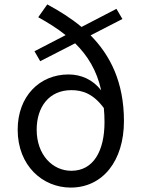

<svg xmlns="http://www.w3.org/2000/svg" viewBox="-20 -836 648 869"><path d="M450 -347C452 -327 453 -305 453 -283C453 -153 403 -63 303 -63C217 -63 146 -136 146 -249C146 -352 202 -428 303 -428C353 -428 402 -412 450 -347ZM162 -559 320 -640C376 -585 418 -518 438 -427C400 -476 347 -499 290 -499C159 -499 60 -400 60 -249C60 -85 174 13 300 13C445 13 541 -108 541 -288C541 -464 479 -586 390 -676L534 -750L507 -796L349 -714C301 -754 248 -787 194 -816L153 -758C198 -733 240 -707 277 -677L136 -604Z"/></svg>

Font: Noto Sans Mono CJK SC
Style: Regular
Weight: 400
Designer: Ryoko NISHIZUKA 西塚涼子 (kana, bopomofo & ideographs); Paul D. Hunt (Latin, Greek & Cyrillic); Sandoll Communications 산돌커뮤니
Foundry: Adobe
Version: Version 2.004;hotconv 1.0.118;makeotfexe 2.5.65603